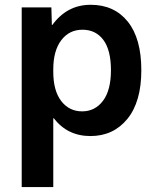

<svg xmlns="http://www.w3.org/2000/svg" viewBox="-20 -550 641 790"><path d="M69.3 219.7V-519.5H191.4L193.4 -447.3H195.3Q255.9 -530.3 353 -530.3Q450.2 -530.3 505.9 -460.9Q561.5 -391.6 561.5 -261.2Q561.5 -130.9 503.9 -60.5Q446.3 9.8 352.1 9.8Q257.8 9.8 201.2 -63.5H199.2V219.7ZM199.2 -254.9Q199.2 -176.8 231.9 -134.3Q264.6 -91.8 317.9 -91.8Q371.1 -91.8 403.8 -135.3Q436.5 -178.7 436.5 -261.2Q436.5 -343.8 405.3 -385.7Q374 -427.7 319.3 -427.7Q264.6 -427.7 231.9 -384.3Q199.2 -340.8 199.2 -264.6Z"/></svg>

Font: GenEi M Gothic v2 Bold
Style: Regular
Weight: 700
Version: Version 2.0